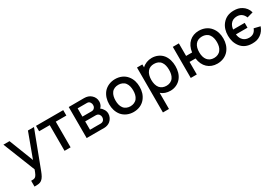

<svg xmlns="http://www.w3.org/2000/svg" viewBox="65 -1668 4342 3008"><g transform="rotate(-30 2236.0 -164.0)"><path d="M464.6 -562.5 302.1 -122.9 131.2 -562.5H20.8L251 16.7C224 90.6 210.4 115.6 189.6 131.2C169.8 144.8 149 145.8 114.6 144.8V250C178.1 250 211.5 249 244.8 225C281.2 197.9 303.1 151 325 93.8L574 -562.5Z M1103.1 -562.5H610.4V-464.6H802.1V0H911.5V-464.6H1103.1Z M1202.1 -561.5V0H1524C1558.3 0 1601 -13.5 1629.2 -37.5C1665.6 -67.7 1688.5 -114.6 1688.5 -162.5C1688.5 -192.7 1678.1 -225 1660.4 -247.9C1650 -266.7 1634.4 -281.2 1616.7 -293.8C1624 -300 1630.2 -308.3 1635.4 -315.6C1652.1 -340.6 1660.4 -369.8 1660.4 -400C1660.4 -447.9 1639.6 -489.6 1603.1 -520.8C1570.8 -549 1528.1 -562.5 1479.2 -562.5ZM1312.5 -474H1479.2C1505.2 -474 1520.8 -466.7 1534.4 -446.9C1544.8 -432.3 1549 -415.6 1549 -400C1550 -383.3 1545.8 -365.6 1534.4 -351C1521.9 -333.3 1503.1 -324 1479.2 -324H1312.5ZM1312.5 -237.5H1499C1527.1 -237.5 1543.8 -232.3 1561.5 -212.5C1572.9 -196.9 1578.1 -179.2 1578.1 -162.5C1578.1 -144.8 1572.9 -127.1 1561.5 -111.5C1546.9 -93.8 1528.1 -86.5 1505.2 -86.5H1312.5Z M2046.9 15.6C2130.2 15.6 2205.2 -14.6 2256.2 -77.1C2304.2 -136.5 2322.9 -204.2 2322.9 -281.2C2322.9 -355.2 2305.2 -426 2256.2 -485.4C2206.2 -547.9 2129.2 -578.1 2046.9 -578.1C1965.6 -578.1 1887.5 -545.8 1837.5 -485.4C1792.7 -429.2 1771.9 -357.3 1771.9 -281.2C1771.9 -206.3 1790.6 -136.5 1837.5 -77.1C1888.5 -15.6 1965.6 15.6 2046.9 15.6ZM2207.3 -281.2C2207.3 -231.3 2197.9 -181.2 2169.8 -143.8C2142.7 -106.3 2095.8 -87.5 2046.9 -87.5C1997.9 -87.5 1952.1 -106.3 1925 -143.8C1896.9 -181.2 1887.5 -231.3 1887.5 -281.2C1887.5 -331.2 1896.9 -382.3 1925 -419.8C1952.1 -457.3 1997.9 -475 2046.9 -475C2095.8 -475 2142.7 -457.3 2169.8 -419.8C2197.9 -382.3 2207.3 -331.2 2207.3 -281.2Z M2907.3 -488.5C2860.4 -546.9 2787.5 -578.1 2710.4 -578.1C2642.7 -578.1 2579.2 -553.1 2534.4 -509.4V-562.5H2437.5V250H2546.9V-41.7C2590.6 -3.1 2649 15.6 2712.5 15.6C2788.5 15.6 2860.4 -16.7 2907.3 -75C2954.2 -133.3 2970.8 -206.3 2970.8 -281.2C2970.8 -357.3 2952.1 -431.3 2907.3 -488.5ZM2819.8 -141.7C2791.7 -101 2744.8 -83.3 2697.9 -83.3C2649 -83.3 2606.2 -100 2577.1 -134.4C2546.9 -170.8 2534.4 -226 2534.4 -281.2C2534.4 -337.5 2546.9 -391.7 2577.1 -428.1C2604.2 -463.5 2646.9 -479.2 2693.8 -479.2C2745.8 -479.2 2790.6 -462.5 2818.8 -421.9C2844.8 -386.5 2855.2 -335.4 2855.2 -281.2C2855.2 -228.1 2845.8 -177.1 2819.8 -141.7Z M3770.8 -485.4C3720.8 -547.9 3642.7 -578.1 3561.5 -578.1C3425 -578.1 3322.9 -489.6 3303.1 -335.4H3194.8V-562.5H3085.4V0H3194.8V-227.1H3303.1C3321.9 -75 3421.9 15.6 3561.5 15.6C3643.8 15.6 3719.8 -14.6 3770.8 -77.1C3817.7 -136.5 3837.5 -204.2 3837.5 -281.2C3837.5 -355.2 3819.8 -426 3770.8 -485.4ZM3683.3 -143.8C3656.2 -106.3 3610.4 -87.5 3561.5 -87.5C3456.2 -87.5 3401 -163.5 3401 -281.2C3401 -395.8 3452.1 -475 3561.5 -475C3610.4 -475 3656.2 -457.3 3683.3 -419.8C3712.5 -382.3 3721.9 -331.2 3721.9 -281.2C3721.9 -231.3 3712.5 -181.2 3683.3 -143.8Z M4279.2 -112.5C4255.2 -93.8 4222.9 -87.5 4192.7 -87.5C4143.8 -87.5 4101 -106.3 4074 -143.8C4054.2 -169.8 4043.8 -203.1 4039.6 -237.5H4249V-325H4039.6C4043.8 -360.4 4054.2 -393.8 4074 -419.8C4101 -457.3 4143.8 -475 4192.7 -475C4222.9 -475 4253.1 -466.7 4277.1 -449C4302.1 -431.3 4319.8 -403.1 4330.2 -376L4438.5 -406.3C4422.9 -466.7 4385.4 -512.5 4337.5 -541.7C4292.7 -568.8 4251 -578.1 4193.8 -578.1C4105.2 -578.1 4038.5 -547.9 3986.5 -485.4C3939.6 -428.1 3920.8 -357.3 3920.8 -281.2C3920.8 -206.3 3939.6 -136.5 3986.5 -76C4035.4 -13.5 4104.2 15.6 4192.7 15.6C4257.3 15.6 4301 4.2 4347.9 -29.2C4389.6 -58.3 4421.9 -105.2 4438.5 -154.2L4327.1 -181.2C4316.7 -153.1 4303.1 -131.2 4279.2 -112.5Z"/></g></svg>

Font: Manrope Semibold
Style: Regular
Weight: 600
Width: 4
Designer: Michael Sharanda
Foundry: Michael Sharanda
Version: Version 2.000;PS 002.000;hotconv 1.0.88;makeotf.lib2.5.64775